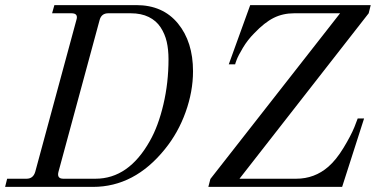

<svg xmlns="http://www.w3.org/2000/svg" viewBox="-30 -732 1480 752"><path d="M-10 0 -2 -32H74Q100 -32 108 -59L269 -653Q278 -680 250 -680H174L183 -712H504Q608 -712 667 -640Q726 -568 726 -453Q726 -374 697 -293Q668 -212 616 -148Q497 0 334 0ZM199 -59Q192 -32 218 -32H344Q474 -32 557 -180Q590 -238 610 -323Q630 -408 630 -500Q630 -538 623 -568.5Q616 -599 599 -625Q582 -651 552.5 -665.5Q523 -680 482 -680H394Q367 -680 360 -653ZM786 0 794 -31 1302 -680H1122Q1078 -680 1042 -662Q1006 -644 966 -602Q940 -576 921.5 -545Q903 -514 897 -498Q891 -482 891 -480H866L950 -712H1422L1414 -680L908 -32H1130Q1202 -32 1256 -79Q1287 -106 1315.5 -153Q1344 -200 1358 -234L1371 -268H1396L1310 0Z"/></svg>

Font: Old Standard TT
Style: Italic
Weight: 400
Italic angle: -15.2°
Designer: Alexey Kryukov <alexios@thessalonica.org.ru>
Version: Version 2.2